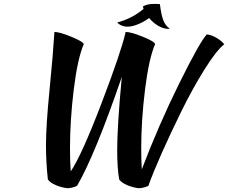

<svg xmlns="http://www.w3.org/2000/svg" viewBox="-20 -903 1187 999"><path d="M229 30.8Q219.2 -59.6 219.2 -148.9Q219.2 -248.5 237.8 -435.8Q256.3 -623 263.2 -736.8Q290 -736.8 350.1 -712.2Q410.2 -687.5 416 -673.8Q383.8 -599.6 364 -439.2Q344.2 -278.8 344.2 -130.9Q344.2 -56.6 348.1 -11.2Q405.3 -96.2 508.3 -366Q611.3 -635.7 633.8 -736.8Q661.6 -736.8 722.9 -711.9Q784.2 -687 787.1 -673.8Q754.9 -599.6 734.9 -439Q714.8 -278.3 714.8 -130.9Q714.8 -68.4 717.8 -22Q805.7 -252.9 912.8 -469.5Q1020 -686 1056.2 -724.1Q1079.6 -721.2 1104 -707.5Q1128.4 -693.8 1147 -672.9Q1106 -640.6 1044.4 -542.2Q982.9 -443.8 925.8 -328.1Q868.7 -212.4 821.5 -106.2Q774.4 0 752 64Q725.1 76.2 701.2 76.2Q668.9 72.3 640.4 59.8Q611.8 47.4 600.1 30.8Q589.8 -26.9 589.8 -123Q589.8 -248.5 613.8 -502.9Q474.6 -97.2 380.9 64Q354 76.2 330.1 76.2Q297.9 72.3 269.3 59.8Q240.7 47.4 229 30.8ZM812 -881.8Q818.8 -825.2 830.1 -796.6Q841.3 -768.1 863.8 -753.9Q861.8 -752.9 855 -752.9Q830.6 -752.9 804 -768.3Q777.3 -783.7 755.9 -809.1Q728.5 -789.1 697.8 -776.6Q667 -764.2 644 -764.2Q610.4 -764.2 589.8 -786.1Q667.5 -806.2 727.1 -856.9Q725.6 -860.4 723.1 -869.1Q743.7 -882.8 784.2 -882.8Q805.2 -882.8 812 -881.8Z"/></svg>

Font: Kaushan Script
Style: Regular
Weight: 400
Designer: Pablo Impallari
Foundry: Pablo Impallari
Version: Version 1.002